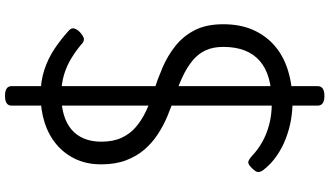

<svg xmlns="http://www.w3.org/2000/svg" viewBox="-302 -900 1351 788"><g transform="rotate(-90 374.0 -505.5)"><path d="M346 19Q313 19 275.5 12.5Q238 6 200 -8.5Q162 -23 128 -46.5Q94 -70 69 -103Q62 -114 62.5 -123Q63 -132 77 -146Q91 -161 100.5 -162.5Q110 -164 129 -147Q154 -123 186 -105Q218 -87 258 -76.5Q298 -66 346 -66Q403 -66 446 -78Q489 -90 518 -115Q547 -140 561.5 -177.5Q576 -215 576 -265Q576 -308 561.5 -338.5Q547 -369 519.5 -391.5Q492 -414 455 -431.5Q418 -449 373 -464Q334 -477 294 -493.5Q254 -510 218 -533.5Q182 -557 154.5 -589Q127 -621 110.5 -664.5Q94 -708 94 -766Q94 -825 115.5 -871Q137 -917 175.5 -949.5Q214 -982 266 -998.5Q318 -1015 378 -1015Q435 -1015 482 -999.5Q529 -984 568.5 -957.5Q608 -931 643 -899Q654 -889 652 -878.5Q650 -868 640 -857Q627 -844 615.5 -839Q604 -834 593 -842Q563 -868 530.5 -888Q498 -908 461 -919Q424 -930 378 -930Q333 -930 297.5 -919.5Q262 -909 237.5 -888.5Q213 -868 200 -837Q187 -806 187 -766Q187 -717 203 -682.5Q219 -648 247 -624Q275 -600 313 -582Q351 -564 396 -550Q443 -535 491 -514.5Q539 -494 579.5 -462Q620 -430 644.5 -382.5Q669 -335 669 -265Q669 -196 646 -143.5Q623 -91 581 -54.5Q539 -18 479 0.5Q419 19 346 19ZM375 150Q335 150 335 122V-1134Q335 -1161 375 -1161Q415 -1161 415 -1134V122Q415 150 375 150Z"/></g></svg>

Font: Playwrite ES Deco
Style: Regular
Weight: 400
Designer: Veronika Burian, José Scaglione
Foundry: TypeTogether
Version: Version 1.002